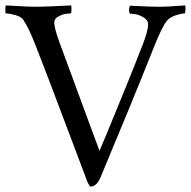

<svg xmlns="http://www.w3.org/2000/svg" viewBox="-27 -682 701 704"><path d="M-5.9 -632.8Q-7.3 -632.8 -7.3 -646.7Q-7.3 -660.6 -5.9 -662.1Q10.3 -661.6 32.2 -660.2Q54.2 -658.7 71.8 -658Q89.4 -657.2 109.9 -657.2Q133.8 -657.2 233.9 -662.1Q235.4 -657.7 235.1 -645.5Q234.9 -633.3 231.9 -632.8Q224.6 -632.8 212.4 -630.9Q200.2 -628.9 186 -620.8Q171.9 -612.8 171.9 -600.1Q171.9 -580.1 189 -532.2Q202.6 -495.6 240 -394Q277.3 -292.5 306.9 -212.4Q336.4 -132.3 337.9 -128.9Q341.8 -137.7 367.7 -200Q393.6 -262.2 432.4 -357.9Q471.2 -453.6 498 -522.9Q516.1 -570.3 516.1 -592.8Q516.1 -607.4 501.5 -616.9Q486.8 -626.5 473.1 -629.2Q459.5 -631.8 450.2 -631.8Q446.3 -633.3 446.3 -645.3Q446.3 -657.2 450.2 -661.1Q524.4 -657.2 554.2 -657.2Q574.7 -657.2 589.4 -658Q604 -658.7 620.8 -660.2Q637.7 -661.6 651.9 -662.1Q653.8 -658.2 653.1 -645.5Q652.3 -632.8 649.9 -632.8Q639.2 -632.8 618.2 -626.2Q597.2 -619.6 585.9 -606.9Q567.9 -586.4 536.1 -505.9Q453.6 -298.8 341.8 -32.2Q327.6 2 304.2 2Q301.8 2 293.9 -14.2Q281.2 -46.9 214.8 -223.9Q148.4 -400.9 104 -514.2Q79.6 -577.6 58.1 -609.9Q50.8 -620.6 29.1 -626.7Q7.3 -632.8 -5.9 -632.8Z"/></svg>

Font: Crimson
Style: Roman
Weight: 400
Version: Version 0.8